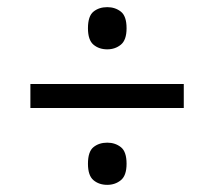

<svg xmlns="http://www.w3.org/2000/svg" viewBox="-20 -626 599 537"><path d="M65 -324V-391H494V-324ZM280 -109Q257 -109 241.5 -122Q226 -135 226 -168Q226 -202 241.5 -214.5Q257 -227 280 -227Q302 -227 318 -214.5Q334 -202 334 -168Q334 -135 318 -122Q302 -109 280 -109ZM280 -488Q257 -488 241.5 -501Q226 -514 226 -547Q226 -581 241.5 -593.5Q257 -606 280 -606Q302 -606 318 -593.5Q334 -581 334 -547Q334 -514 318 -501Q302 -488 280 -488Z"/></svg>

Font: Noto Serif Armenian SemiBold
Style: Regular
Weight: 600
Version: Version 2.007